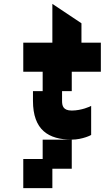

<svg xmlns="http://www.w3.org/2000/svg" viewBox="-20 -720 540 990"><path d="M350 0H200V100H100V250H250V150H350ZM100 -350H200V-250H150V-200C150 -50 230 0 350 0C405 0 455 -25 450 -25V-174C446 -171 400 -150 350 -150C305 -150 300 -175 300 -200V-250H350V-350H500V-500H400V-600L250 -700V-500H100ZM450 -174V-175Z"/></svg>

Font: LS-VG5000 Bold Shifted
Style: Regular
Weight: 400
Designer: Justin Bihan, 2021
Foundry: Justin Bihan, 2021
Version: Version 1.000;Glyphs 3.1.2 (3151)